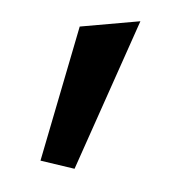

<svg xmlns="http://www.w3.org/2000/svg" viewBox="-28 -770 197 208"><g transform="rotate(-5 70.5 -665.5)"><path d="M46 -589 131 -742H65L10 -601Z"/></g></svg>

Font: Catamaran Thin ExtraLight
Style: Regular
Weight: 250
Version: Version 2.000